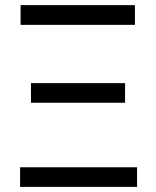

<svg xmlns="http://www.w3.org/2000/svg" viewBox="-20 -731 611 751"><path d="M60.5 -633.8H507.8V-710.9H60.5ZM101.1 -329.1H469.2V-405.8H101.1ZM58.6 0H516.1V-76.7H58.6Z"/></svg>

Font: Roboto
Style: Regular
Weight: 400
Designer: Google
Version: Version 2.137; 2017